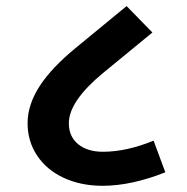

<svg xmlns="http://www.w3.org/2000/svg" viewBox="-20 -701 610 625"><path d="M314.9 -462.9Q204.1 -371.1 204.1 -299.8Q204.1 -256.8 234.1 -231.9Q264.2 -207 314.9 -207Q392.1 -207 480 -243.2L518.1 -140.1Q407.2 -96.2 314 -96.2Q243.2 -96.2 187.5 -122.1Q131.8 -147.9 100.8 -194.6Q69.8 -241.2 69.8 -299.8Q69.8 -359.9 108.9 -420.4Q147.9 -481 230 -547.9L392.1 -681.2L476.1 -595.2Z"/></svg>

Font: Sarala
Style: Bold
Weight: 700
Designer: Andres Torresi
Foundry: Huerta Tipografica
Version: Version 1.004;PS 001.003;hotconv 1.0.70;makeotf.lib2.5.58329